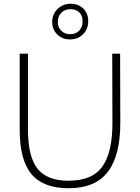

<svg xmlns="http://www.w3.org/2000/svg" viewBox="-20 -996 746 1023"><path d="M578 -710H620L621 -346Q622 -169 555 -81Q488 7 345 7Q211 7 148 -68Q85 -143 85 -305V-710H129V-306Q129 -161 180 -97Q231 -33 345 -33Q472 -33 526 -109.5Q580 -186 579 -345ZM353 -786Q312 -786 285 -812.5Q258 -839 258 -879Q258 -920 286.5 -948Q315 -976 357 -976Q398 -976 424 -950Q450 -924 450 -883Q450 -841 422.5 -813.5Q395 -786 353 -786ZM354 -814Q384 -814 402 -833Q420 -852 420 -883Q420 -913 402.5 -930Q385 -947 356 -947Q325 -947 306.5 -928Q288 -909 288 -879Q288 -850 306.5 -832Q325 -814 354 -814Z"/></svg>

Font: Livvic ExtraLight
Style: Regular
Weight: 275
Designer: Jacques Le Bailly, Baron von Fonthausen
Version: Version 1.001; ttfautohint (v1.8.2)